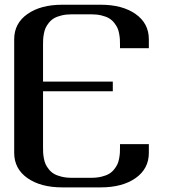

<svg xmlns="http://www.w3.org/2000/svg" viewBox="-20 -812 748 832"><path d="M625 -603H500V-618.7Q500 -631.8 499.5 -641.6Q499 -651.4 496.3 -666Q493.7 -680.7 488.8 -691.2Q483.9 -701.7 474.6 -713.4Q465.3 -725.1 452.6 -732.7Q439.9 -740.2 419.9 -745.1Q399.9 -750 375 -750H291.5Q266.6 -750 246.6 -745.1Q226.6 -740.2 213.9 -732.7Q201.2 -725.1 191.9 -713.4Q182.6 -701.7 177.7 -691.2Q172.9 -680.7 170.2 -666Q167.5 -651.4 167 -641.6Q166.5 -631.8 166.5 -618.7V-458.5H468.8V-416.5H166.5V-172.9Q166.5 -159.7 167 -149.9Q167.5 -140.1 170.2 -125.5Q172.9 -110.8 177.7 -100.3Q182.6 -89.8 191.9 -78.1Q201.2 -66.4 213.9 -58.8Q226.6 -51.3 246.6 -46.4Q266.6 -41.5 291.5 -41.5H375Q399.9 -41.5 419.9 -46.4Q439.9 -51.3 452.6 -58.8Q465.3 -66.4 474.6 -78.1Q483.9 -89.8 488.8 -100.3Q493.7 -110.8 496.3 -125.5Q499 -140.1 499.5 -149.9Q500 -159.7 500 -172.9V-187.5H625V-149.9Q625 -80.6 567.6 -40.3Q510.3 0 416.5 0H250Q156.2 0 98.9 -40.3Q41.5 -80.6 41.5 -149.9V-641.6Q41.5 -710.9 98.9 -751.2Q156.2 -791.5 250 -791.5H416.5Q510.3 -791.5 567.6 -751.2Q625 -710.9 625 -641.6Z"/></svg>

Font: Gputeks
Style: Bold
Weight: 600
Width: 8
Version: Version 0.9